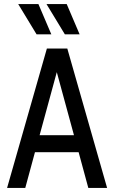

<svg xmlns="http://www.w3.org/2000/svg" viewBox="-20 -930 565 950"><path d="M15 0 212 -690H313L510 0H417L369 -177H153L105 0ZM176 -261H346L261 -573ZM70 -910H170L234 -760H161ZM210 -910H310L374 -760H301Z"/></svg>

Font: Radio Canada Condensed
Style: Regular
Weight: 400
Width: 3
Designer: Charles Daoud, Etienne Aubert Bonn, Alexandre Saumier Demers, Jacques Le Bailly
Foundry: Radio-Canada
Version: Version 2.104; ttfautohint (v1.8.4.7-5d5b);gftools[0.9.28.de